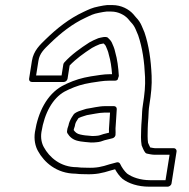

<svg xmlns="http://www.w3.org/2000/svg" viewBox="-20 -647 726 739"><path d="M432.7 -340.2C432.7 -340.2 437.4 -353.5 437.4 -354.5C437.4 -354.5 437.4 -354.6 437.4 -354.6C435.5 -387.6 431.5 -418.9 423.4 -446.6C420.3 -462.7 414.5 -473 410.4 -483.1C410.3 -483.3 410.2 -483.7 410 -483.9C405.5 -492.9 399.6 -496.8 396.2 -500.8C394.2 -503.2 390.7 -504.5 387.9 -504.5H379.9C378.7 -504.5 377.1 -504.2 376 -503.9C373 -503.2 362.2 -501.4 358.2 -499.9C350.6 -496.8 347 -495.2 340.4 -492.2C340.2 -492.1 339.9 -491.9 339.7 -491.9L324.4 -483.9C324.1 -483.7 323.5 -483.3 323.3 -483.2C289.9 -461.7 255.3 -437.3 227.4 -406.5C225.4 -404.3 224.1 -401.4 223.7 -399L217 -356.5L119 -356.5L127.9 -413C132.5 -441.9 149.5 -457.5 173 -480.3C213.6 -519.7 257.8 -555 309.3 -578.8C329.3 -588.1 338.1 -593.5 361.2 -597.8C373.4 -600.4 383.8 -601.9 390 -602.5H408.4C435.1 -602.5 459.5 -589.2 472.4 -575L483.2 -562.2C483.4 -562 483.6 -561.7 483.8 -561.6C491.5 -553.8 497.6 -544.8 501.9 -534.7L511.9 -511C528.2 -463 535.8 -409.8 538.3 -350.5C539.7 -316.4 536.7 -285.6 530.1 -244C526.3 -219.5 527.3 -215.1 525.8 -191.1C524.6 -179.6 524 -170.6 524 -166.2L523.3 -149.4C522.6 -130.3 521.7 -107.3 525.1 -88C525.3 -87 525.7 -85.8 526.1 -85.1C528.9 -79.4 532.7 -67.3 539.5 -59.2C541.1 -57.3 543.7 -56 545.8 -55.7C552.1 -54.6 563.9 -51.5 573.2 -51.5H632.7L617.1 46.5H557.6C520.4 46.5 488 35.2 469 20.9C458.7 11.6 449 -2.1 442.2 -16.6C440 -21.3 434.4 -23.5 429.1 -22L403 -15C402.8 -15 402.5 -14.9 402.4 -14.9C371.4 -5 352.8 0.1 312.5 -1.5C296.3 -1.5 285 -2.2 277.4 -3.4C276.8 -3.4 276 -3.5 275.6 -3.5C212.5 -3.5 169.8 -41.7 148.9 -80.3C140.5 -94.9 135.8 -115.7 139.5 -139C151 -211.8 182.7 -268.7 228.1 -294.3C250.7 -306.4 279.6 -317.9 305.9 -323.8L331.1 -328.7C357.8 -332.2 375.7 -336.5 400.3 -336.5H423.3C426.6 -336.5 430 -337.8 432.7 -340.2ZM225.5 -331.5C231.8 -331.5 238.9 -336.9 240 -344L248 -394.8C271.9 -420 302.4 -442.1 334 -462.5L348.3 -470C353.1 -472.2 358.9 -474.7 363.4 -476.5C363.4 -476.5 363.6 -476.6 363.7 -476.7C364.2 -476.8 373.3 -478.6 377.5 -479.5H379C382.6 -475.9 385.2 -473.5 386.9 -470.4C391.1 -459.9 396.6 -449 398.5 -438C398.6 -437.7 398.7 -437.2 398.8 -436.8C405.7 -413.5 409.3 -389.1 411.3 -361.5H404.3C376.6 -361.5 355.2 -356.5 331.3 -353.4C331.1 -353.4 330.8 -353.3 330.5 -353.3L304.5 -348.2C274.1 -341.4 244.3 -329.5 218.6 -315.7C160.6 -283 126.7 -215.9 114.5 -139C110 -110.2 115.7 -84.1 126.2 -65.7C149.3 -23.2 197.2 21 270.6 21.5C279.6 22.8 292.8 23.5 308 23.5C349.9 25.1 373.8 19.2 406.3 9L422.9 4.5C430 17.5 440.3 31.6 450.9 40.9C451 41 451.2 41.2 451.4 41.3C475.1 59.6 511.8 71.5 553.7 71.5H625.7C631 71.5 639 66.6 640.2 59L659.6 -64C660.5 -69.4 656.7 -76.5 649.1 -76.5H577.1C574.2 -76.5 565.6 -78.1 558.2 -79.5C556 -83.2 552.8 -91.1 549.8 -97.4C547.6 -111.6 548 -134.2 548.6 -152.5L549.3 -169.5C549.3 -169.6 549.3 -169.9 549.3 -170.1C549.2 -173.1 549.8 -180.6 551 -192.9C552.7 -219.9 551.4 -220.6 555.1 -244C561.8 -286.3 565.1 -319.3 563.6 -355.4C561 -416.2 553 -472.7 536 -522.6C535.9 -522.8 535.8 -523.1 535.7 -523.3L525.5 -547.3C520.1 -559.9 513.5 -569.8 503.4 -580.2L492.6 -593C475.7 -611.6 447 -627.5 412.4 -627.5H393.4C393.1 -627.5 392.7 -627.5 392.3 -627.5C383.5 -626.7 372.4 -624.9 360 -622.2C334.4 -617.5 320 -609.7 301.6 -601.2C245.8 -575.3 198.7 -537.5 156.7 -496.7C134.4 -475 109.1 -452.1 102.9 -413L92 -344C90.9 -337.2 95.7 -331.5 102.5 -331.5ZM418.8 -238.5H384.8C360.2 -238.5 332.4 -231 313.4 -228.4C312.7 -228.3 311.7 -228 311.1 -227.9L298.8 -224C288.7 -221.1 277.8 -217.6 267.9 -211C266.2 -209.8 264.6 -208.2 263.5 -206.6L257 -196.6C256.9 -196.4 256.7 -196.2 256.6 -196.1C250.5 -185.8 245.5 -175.5 243.5 -163.9C242.1 -159.3 241.1 -156.4 240 -153.4C239.8 -152.7 239.5 -151.6 239.4 -151L238 -142C237.6 -139.3 238.2 -136.4 239.3 -134.5C247.5 -120.6 260.2 -108.9 280.1 -104.7L289.8 -102.7C290 -102.7 290.2 -102.7 290.4 -102.6C298.3 -101.4 304.5 -100.7 307.7 -100.5C312.8 -99.7 319.3 -99.1 329.9 -98.5C330.1 -98.5 330.4 -98.5 330.6 -98.5C339.6 -98.5 346.6 -98.9 351 -99.5C362.7 -99.9 374.4 -104.2 382 -107.1L413.3 -114.9C420.5 -116.7 425.3 -124.1 424.7 -130C424.5 -132 424.6 -133.4 424.7 -134C424.8 -134.7 424.9 -135.6 424.9 -136.2L424.6 -152.7C425.7 -171.8 428.6 -208.8 429.4 -227.4C429.7 -233.9 424.5 -238.5 418.8 -238.5ZM403.5 -213.5C402.3 -194.2 400.2 -165 399.3 -149.8C399.3 -149.5 399.3 -149.1 399.3 -148.8L399.5 -136.3L378.6 -131.1C378.2 -131 377.3 -130.7 376.7 -130.5C370.5 -128 358.9 -124.5 353.7 -124.5C353.1 -124.5 352 -124.4 351.2 -124.3C350 -124 343.1 -123.5 334.9 -123.5C324.8 -124.1 316.8 -124.9 315.3 -125.3C314.7 -125.4 313.7 -125.5 312.9 -125.5C312.4 -125.5 305.4 -125.9 298.6 -127.3L288.9 -129.3C277 -131.7 269.7 -137.5 263.7 -146.3L264.2 -149.8C265.2 -152.5 266.6 -157 267.9 -161.2C268 -161.7 268.2 -162.4 268.3 -163C269.8 -172.3 271.5 -176.2 277.5 -185.4L282.2 -192.4C287.1 -195 296.3 -198.4 302.4 -200.1L314.2 -203.8C335.1 -206.9 361.6 -213.5 380.8 -213.5Z"/></svg>

Font: Tape
Style: Regular
Weight: 500
Foundry: Cannot Into Space Fonts
Version: Version 0.97